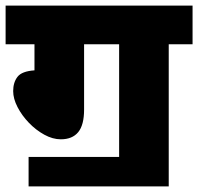

<svg xmlns="http://www.w3.org/2000/svg" viewBox="-20 -642 707 685"><path d="M82 -82H405V-484H280V-251Q280 -196 259 -170.5Q238 -145 197 -145Q168 -145 138 -161.5Q108 -178 83 -204Q58 -230 42.5 -260Q27 -290 27 -317Q27 -348 42.5 -368Q58 -388 103 -391V-484H0V-622H667V-484H582V23H82Z"/></svg>

Font: Noto Sans Black
Style: Regular
Weight: 900
Designer: Monotype Design Team
Foundry: Monotype Imaging Inc.
Version: Version 2.007